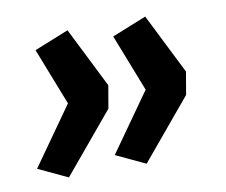

<svg xmlns="http://www.w3.org/2000/svg" viewBox="-54 -537 626 533"><g transform="rotate(-10 259.0 -270.5)"><path d="M100 -69 17 -108 133 -272 70 -433 167 -472 252 -302 241 -238ZM319 -69 236 -108 352 -272 289 -433 386 -472 471 -302 460 -238Z"/></g></svg>

Font: Nunito Sans 7pt
Style: Bold Italic
Weight: 700
Italic angle: -9°
Version: Version 3.101;gftools[0.9.27]